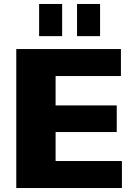

<svg xmlns="http://www.w3.org/2000/svg" viewBox="-20 -947 668 967"><path d="M260 -136H594V0H62V-700H589V-564H260V-416H568V-282H260ZM293 -927V-765H177V-927ZM484 -927V-765H368V-927Z"/></svg>

Font: Pathway Extreme 8pt Thin 12pt ExtraBold
Style: Regular
Weight: 800
Version: Version 1.001;gftools[0.9.26]